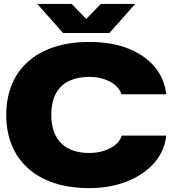

<svg xmlns="http://www.w3.org/2000/svg" viewBox="-20 -954 878 984"><path d="M437 10Q335 10 256 -16.5Q177 -43 122.5 -92.5Q68 -142 40 -211Q12 -280 12 -365Q12 -450 40 -519Q68 -588 122.5 -637Q177 -686 256 -712.5Q335 -739 437 -739Q553 -739 638 -705Q723 -671 773 -611Q823 -551 832 -471H602Q594 -498 570 -518Q546 -538 512 -549Q478 -560 437 -560Q379 -560 335 -539.5Q291 -519 267 -476Q243 -433 243 -365Q243 -314 257 -277.5Q271 -241 296.5 -217Q322 -193 357.5 -181.5Q393 -170 437 -170Q477 -170 512 -181Q547 -192 571.5 -212Q596 -232 604 -259H832Q823 -178 769 -117.5Q715 -57 629 -23.5Q543 10 437 10ZM303 -785 171 -934H347L422 -857L497 -934H673L541 -785Z"/></svg>

Font: Mona Sans Expanded Black
Style: Regular
Weight: 900
Width: 7
Designer: Deni Anggara
Foundry: GitHub
Version: Version 2.000